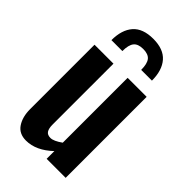

<svg xmlns="http://www.w3.org/2000/svg" viewBox="-248 -885 969 969"><g transform="rotate(45 236.5 -400.0)"><path d="M91.8 -654.8Q91.8 -728 127.2 -768.6Q162.6 -809.1 236.8 -809.1Q310.1 -809.1 345.5 -768.6Q380.9 -728 380.9 -654.8H304.2Q304.2 -698.7 288.8 -717.8Q273.4 -736.8 236.8 -736.8Q200.7 -736.8 185.3 -717.8Q169.9 -698.7 169.9 -654.8ZM145 8.8Q95.7 8.8 71.8 -27.3Q47.9 -63.5 47.9 -118.2V-578.1H183.1V-143.1Q183.1 -115.7 192.1 -101.8Q201.2 -87.9 223.1 -87.9Q246.1 -87.9 284.2 -115.2V-578.1H419.9V0H284.2V-55.2Q216.8 8.8 145 8.8Z"/></g></svg>

Font: Oswald Medium
Style: Regular
Weight: 500
Designer: Vernon Adams
Foundry: Vernon Adams
Version: Version 4.103